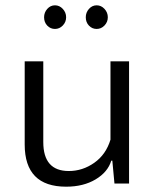

<svg xmlns="http://www.w3.org/2000/svg" viewBox="-20 -691 584 723"><path d="M146 -626Q146 -644 158 -657.5Q170 -671 187 -671Q204 -671 216.5 -657.5Q229 -644 229 -626Q229 -608 216.5 -595Q204 -582 187 -582Q170 -582 158 -594.5Q146 -607 146 -626ZM303 -626Q303 -644 315 -657.5Q327 -671 344 -671Q361 -671 373.5 -657.5Q386 -644 386 -626Q386 -608 373.5 -595Q361 -582 344 -582Q327 -582 315 -594.5Q303 -607 303 -626ZM73 -460H143V-156Q143 -47 239 -47Q291 -47 335 -78Q379 -109 396 -165V-460H466V0H411L403 -86H399Q386 -43 340 -15.5Q294 12 229 12Q73 12 73 -147Z"/></svg>

Font: Quattrocento Sans
Style: Regular
Weight: 400
Designer: Pablo Impallari
Foundry: Pablo Impallari, Igino Marini, Brenda Gallo
Version: Version 2.000